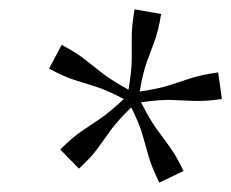

<svg xmlns="http://www.w3.org/2000/svg" viewBox="-20 -702 495 411"><path d="M112 -606Q144 -589 162 -574.5Q180 -560 199.5 -545Q219 -530 255 -510Q262 -551 262 -575.5Q262 -600 262 -623Q262 -646 268 -682L325 -672Q319 -636 311 -614.5Q303 -593 294.5 -570Q286 -547 279 -506Q319 -512 342.5 -519.5Q366 -527 388.5 -534.5Q411 -542 447 -547L455 -490Q419 -485 395.5 -486Q372 -487 347.5 -488Q323 -489 282 -483Q300 -447 314.5 -427Q329 -407 343 -388Q357 -369 373 -336L321 -311Q305 -344 298.5 -366Q292 -388 285.5 -412Q279 -436 261 -472Q232 -444 217.5 -424Q203 -404 189.5 -385Q176 -366 149 -341L109 -382Q135 -408 154.5 -421Q174 -434 194.5 -448Q215 -462 245 -490Q209 -509 185 -516.5Q161 -524 139 -531Q117 -538 85 -555Z"/></svg>

Font: Inria Serif Light
Style: Italic
Weight: 300
Italic angle: -10°
Designer: Black Foundry Team
Foundry: Black Foundry
Version: Version 1.000; ttfautohint (v1.8.3)